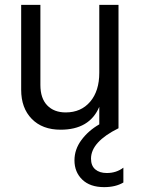

<svg xmlns="http://www.w3.org/2000/svg" viewBox="-20 -527 580 789"><path d="M487 223Q455 242 408 242Q350 242 318 211Q286 180 286 132Q286 87 314.5 48.5Q343 10 388 -16V-88Q348 6 229 6Q154 6 110.5 -38.5Q67 -83 67 -158V-507H146V-178Q146 -123 174 -94Q202 -65 250 -65Q313 -65 350.5 -109Q388 -153 388 -228V-507H467V0Q354 56 354 125Q354 154 371.5 169Q389 184 419 184Q458 184 487 162Z"/></svg>

Font: Hind Vadodara
Style: Regular
Weight: 400
Designer: Hitesh Malaviya
Foundry: Indian Type Foundry
Version: Version 1.001;PS 1.0;hotconv 1.0.86;makeotf.lib2.5.63406; tt